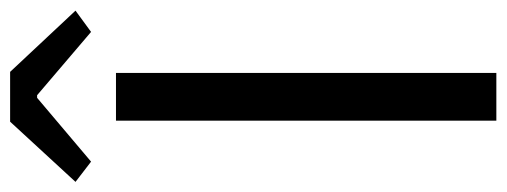

<svg xmlns="http://www.w3.org/2000/svg" viewBox="-340 -654 977 370"><g transform="rotate(-90 148.0 -468.5)"><path d="M101 0H193V-733H101ZM22 -781 145 -885H150L272 -781L313 -811L195 -937H99L-17 -811Z"/></g></svg>

Font: Noto Sans Mono CJK HK
Style: Regular
Weight: 400
Designer: Ryoko NISHIZUKA 西塚涼子 (kana, bopomofo & ideographs); Paul D. Hunt (Latin, Greek & Cyrillic); Sandoll Communications 산돌커뮤니
Foundry: Adobe
Version: Version 2.004;hotconv 1.0.118;makeotfexe 2.5.65603